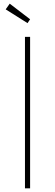

<svg xmlns="http://www.w3.org/2000/svg" viewBox="-20 -1026 300 1046"><path d="M33 -1006 144 -921 130 -900 11 -975ZM116 -825H144V0H116Z"/></svg>

Font: Spartan MB
Style: Regular
Weight: 250
Designer: Matt Bailey
Foundry: Matt Bailey
Version: Version 1.000